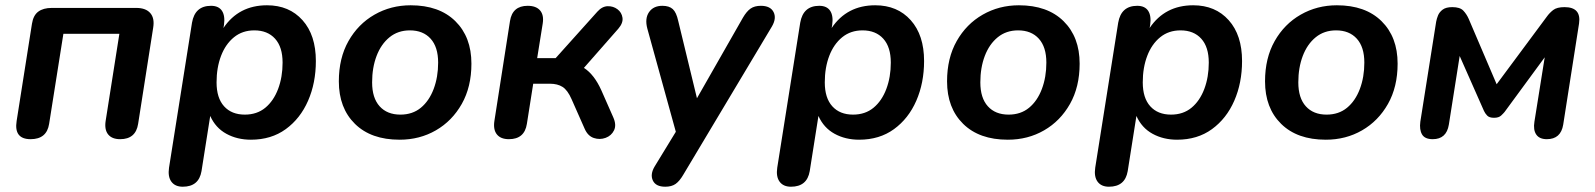

<svg xmlns="http://www.w3.org/2000/svg" viewBox="-20 -519 6041 727"><path d="M96 8Q32 8 43 -61L101 -429Q106 -461 125 -475Q144 -489 176 -489H496Q532 -489 549 -469.5Q566 -450 560 -414L503 -50Q494 8 435 8Q404 8 389.5 -10Q375 -28 380 -61L432 -391H220L166 -50Q157 8 96 8Z M672 188Q643 188 629 169Q615 150 620 116L707 -433Q718 -497 779 -497Q808 -497 820.5 -478Q833 -459 828 -424L826 -413Q884 -499 991 -499Q1075 -499 1125.5 -442.5Q1176 -386 1176 -288Q1176 -205 1146.5 -137.5Q1117 -70 1062 -30Q1007 10 930 10Q878 10 837 -12.5Q796 -35 776 -80L743 129Q733 188 672 188ZM907 -85Q953 -85 984.5 -111Q1016 -137 1033 -182Q1050 -227 1050 -282Q1050 -341 1021.5 -372.5Q993 -404 943 -404Q898 -404 866 -378Q834 -352 817 -307.5Q800 -263 800 -207Q800 -148 828.5 -116.5Q857 -85 907 -85Z M1493 10Q1385 10 1324 -50Q1263 -110 1263 -211Q1263 -299 1299.5 -363.5Q1336 -428 1398 -463.5Q1460 -499 1535 -499Q1643 -499 1704 -439Q1765 -379 1765 -278Q1765 -190 1728.5 -125.5Q1692 -61 1630.5 -25.5Q1569 10 1493 10ZM1496 -85Q1542 -85 1573.5 -111Q1605 -137 1622 -182Q1639 -227 1639 -282Q1639 -341 1610.5 -372.5Q1582 -404 1532 -404Q1487 -404 1455 -378Q1423 -352 1406 -307.5Q1389 -263 1389 -207Q1389 -148 1417.5 -116.5Q1446 -85 1496 -85Z M1907 8Q1876 8 1861.5 -10Q1847 -28 1852 -61L1911 -439Q1920 -497 1978 -497Q2010 -497 2025 -479.5Q2040 -462 2035 -430L2014 -299H2084L2242 -475Q2260 -495 2281 -495.5Q2302 -496 2318 -484Q2334 -472 2337 -452Q2340 -432 2321 -410L2191 -262Q2230 -237 2257 -177L2302 -75Q2315 -46 2305 -25.5Q2295 -5 2273 3Q2251 11 2228.5 3.5Q2206 -4 2194 -31L2144 -144Q2129 -178 2110 -190Q2091 -202 2062 -202H1999L1975 -50Q1966 8 1907 8Z M2499 188Q2463 188 2452 164.5Q2441 141 2459 111L2539 -20L2431 -411Q2421 -449 2437.5 -473Q2454 -497 2488 -497Q2514 -497 2527.5 -484.5Q2541 -472 2548 -440L2619 -147L2793 -452Q2807 -476 2822 -486.5Q2837 -497 2861 -497Q2897 -497 2909 -473.5Q2921 -450 2903 -419L2567 143Q2553 167 2538 177.5Q2523 188 2499 188Z M2975 188Q2946 188 2932 169Q2918 150 2923 116L3010 -433Q3021 -497 3082 -497Q3111 -497 3123.5 -478Q3136 -459 3131 -424L3129 -413Q3187 -499 3294 -499Q3378 -499 3428.5 -442.5Q3479 -386 3479 -288Q3479 -205 3449.5 -137.5Q3420 -70 3365 -30Q3310 10 3233 10Q3181 10 3140 -12.5Q3099 -35 3079 -80L3046 129Q3036 188 2975 188ZM3210 -85Q3256 -85 3287.5 -111Q3319 -137 3336 -182Q3353 -227 3353 -282Q3353 -341 3324.5 -372.5Q3296 -404 3246 -404Q3201 -404 3169 -378Q3137 -352 3120 -307.5Q3103 -263 3103 -207Q3103 -148 3131.5 -116.5Q3160 -85 3210 -85Z M3796 10Q3688 10 3627 -50Q3566 -110 3566 -211Q3566 -299 3602.5 -363.5Q3639 -428 3701 -463.5Q3763 -499 3838 -499Q3946 -499 4007 -439Q4068 -379 4068 -278Q4068 -190 4031.5 -125.5Q3995 -61 3933.5 -25.5Q3872 10 3796 10ZM3799 -85Q3845 -85 3876.5 -111Q3908 -137 3925 -182Q3942 -227 3942 -282Q3942 -341 3913.5 -372.5Q3885 -404 3835 -404Q3790 -404 3758 -378Q3726 -352 3709 -307.5Q3692 -263 3692 -207Q3692 -148 3720.5 -116.5Q3749 -85 3799 -85Z M4179 188Q4150 188 4136 169Q4122 150 4127 116L4214 -433Q4225 -497 4286 -497Q4315 -497 4327.5 -478Q4340 -459 4335 -424L4333 -413Q4391 -499 4498 -499Q4582 -499 4632.5 -442.5Q4683 -386 4683 -288Q4683 -205 4653.5 -137.5Q4624 -70 4569 -30Q4514 10 4437 10Q4385 10 4344 -12.5Q4303 -35 4283 -80L4250 129Q4240 188 4179 188ZM4414 -85Q4460 -85 4491.5 -111Q4523 -137 4540 -182Q4557 -227 4557 -282Q4557 -341 4528.5 -372.5Q4500 -404 4450 -404Q4405 -404 4373 -378Q4341 -352 4324 -307.5Q4307 -263 4307 -207Q4307 -148 4335.5 -116.5Q4364 -85 4414 -85Z M5000 10Q4892 10 4831 -50Q4770 -110 4770 -211Q4770 -299 4806.5 -363.5Q4843 -428 4905 -463.5Q4967 -499 5042 -499Q5150 -499 5211 -439Q5272 -379 5272 -278Q5272 -190 5235.5 -125.5Q5199 -61 5137.5 -25.5Q5076 10 5000 10ZM5003 -85Q5049 -85 5080.5 -111Q5112 -137 5129 -182Q5146 -227 5146 -282Q5146 -341 5117.5 -372.5Q5089 -404 5039 -404Q4994 -404 4962 -378Q4930 -352 4913 -307.5Q4896 -263 4896 -207Q4896 -148 4924.5 -116.5Q4953 -85 5003 -85Z M5405 8Q5375 8 5364.5 -10Q5354 -28 5358 -58L5418 -437Q5420 -448 5425 -460.5Q5430 -473 5442.5 -482.5Q5455 -492 5479 -492Q5508 -492 5520.5 -479Q5533 -466 5541 -448L5647 -200L5837 -456Q5847 -470 5861 -481Q5875 -492 5904 -492Q5968 -492 5959 -430L5899 -47Q5890 8 5837 8Q5809 8 5797 -9.5Q5785 -27 5790 -58L5829 -302L5677 -95Q5673 -90 5664 -81.5Q5655 -73 5637 -73Q5619 -73 5611 -81.5Q5603 -90 5599 -99L5507 -307L5466 -47Q5457 8 5405 8Z"/></svg>

Font: Nunito
Style: Bold Italic
Weight: 700
Italic angle: -9°
Designer: Vernon Adams
Foundry: Vernon Adams
Version: Version 3.601; ttfautohint (v1.8.2.53-6de2)